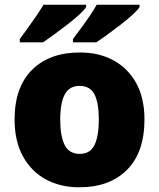

<svg xmlns="http://www.w3.org/2000/svg" viewBox="-20 -786 677 816"><path d="M594 -278Q594 -139 520 -64.5Q446 10 317 10Q237 10 175 -23.5Q113 -57 77.5 -121.5Q42 -186 42 -278Q42 -415 116 -489Q190 -563 320 -563Q400 -563 461.5 -530Q523 -497 558.5 -433.5Q594 -370 594 -278ZM236 -278Q236 -207 255 -169.5Q274 -132 319 -132Q363 -132 381.5 -169.5Q400 -207 400 -278Q400 -349 381.5 -385Q363 -421 318 -421Q275 -421 255.5 -385Q236 -349 236 -278ZM573 -756Q565 -743 543 -723Q521 -703 492.5 -681Q464 -659 436.5 -639Q409 -619 389 -606H290V-620Q304 -639 323 -664.5Q342 -690 360.5 -717Q379 -744 391 -766H573ZM346 -756Q338 -743 316 -723Q294 -703 265.5 -681Q237 -659 209.5 -639Q182 -619 163 -606H64V-620Q78 -639 96.5 -664.5Q115 -690 133.5 -717Q152 -744 165 -766H346Z"/></svg>

Font: Noto Sans Syriac Western Black
Style: Regular
Weight: 900
Designer: Patrick Giasson and the Monotype Design Team
Foundry: Monotype Imaging Inc.
Version: Version 3.000; ttfautohint (v1.8.4.7-5d5b)